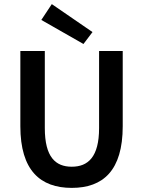

<svg xmlns="http://www.w3.org/2000/svg" viewBox="-20 -902 696 934"><path d="M329 12C482 12 577 -73 577 -288V-654H462V-279C462 -138 408 -91 329 -91C250 -91 198 -138 198 -279V-654H79V-288C79 -73 176 12 329 12ZM386 -688 430 -746 232 -882 181 -805Z"/></svg>

Font: Source Sans Pro Semibold
Style: Regular
Weight: 600
Designer: Paul D. Hunt
Foundry: Adobe Systems Incorporated
Version: Version 3.006;hotconv 1.0.111;makeotfexe 2.5.65597